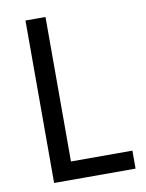

<svg xmlns="http://www.w3.org/2000/svg" viewBox="-82 -772 631 831"><g transform="rotate(-10 234.0 -357.0)"><path d="M88 0V-714H176V-79H446V0Z"/></g></svg>

Font: Noto Sans Tamil SemiCondensed
Style: Regular
Weight: 400
Width: 4
Designer: Jelle Bosma - Monotype Design Team
Foundry: Monotype Imaging Inc.
Version: Version 2.004; ttfautohint (v1.8.4.7-5d5b)